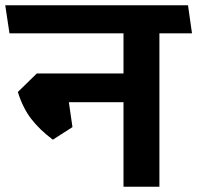

<svg xmlns="http://www.w3.org/2000/svg" viewBox="-42 -711 751 731"><path d="M564.9 0H428.2V-321.8H220.2L233.9 -227.1L159.2 -179.2Q109.4 -216.3 77.1 -258.1Q44.9 -299.8 25.9 -360.8L98.1 -431.2H428.2V-584H-5.9L-22 -690.9H673.8L689 -584H564.9Z"/></svg>

Font: Kadwa
Style: Bold
Weight: 700
Designer: Sol Matas
Foundry: Sol Matas
Version: Version 1.001;PS 001.000;hotconv 1.0.70;makeotf.lib2.5.58329